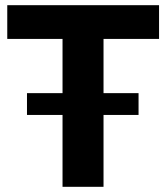

<svg xmlns="http://www.w3.org/2000/svg" viewBox="-20 -720 641 740"><path d="M8 -700H593V-570H379V0H221V-570H8ZM84 -361H514V-277H84Z"/></svg>

Font: Alexandria SemiBold
Style: Regular
Weight: 600
Designer: Mohamed Gaber
Foundry: Kief Type Foundry
Version: Version 5.100